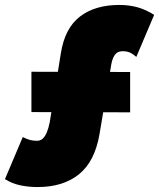

<svg xmlns="http://www.w3.org/2000/svg" viewBox="-30 -725 643 776"><path d="M122 31Q85 31 52 24Q19 17 -10 -1L62 -171Q78 -163 90.5 -159.5Q103 -156 120 -156Q133 -156 142.5 -164.5Q152 -173 159 -189.5Q166 -206 171 -231L216 -510Q232 -611 293 -658Q354 -705 452 -705Q492 -705 526 -695.5Q560 -686 593 -665L521 -495Q506 -508 494 -513Q482 -518 466 -518Q444 -518 434 -503Q424 -488 420 -466L372 -182Q353 -72 289 -20.5Q225 31 122 31ZM97 -272V-435L496 -434V-271Z"/></svg>

Font: Lexend Deca Black
Style: Regular
Weight: 900
Designer: Bonnie Shaver-Troup, Thomas Jockin
Foundry: Lexend
Version: Version 1.007